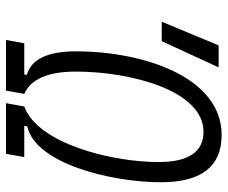

<svg xmlns="http://www.w3.org/2000/svg" viewBox="-78 -664 743 626"><g transform="rotate(90 293.0 -351.5)"><path d="M110.8 0H275.9L286.6 -59.6C237.8 -81.5 213.9 -137.7 213.9 -228.5C213.9 -401.9 273.9 -644 410.2 -644C475.6 -644 508.8 -595.2 508.8 -497.6C508.8 -341.3 447.3 -102.5 327.6 -59.6L316.9 0H481.9L492.7 -59.6H391.1L392.6 -69.3C514.2 -96.2 574.7 -343.8 574.7 -505.4C574.7 -637.7 522.9 -703.1 420.4 -703.1C232.9 -703.1 147.9 -450.7 147.9 -227.5C147.9 -135.7 173.8 -82.5 224.6 -67.9L223.1 -59.6H121.6ZM51.3 -507.8H114.7L200.2 -693.4H128.4Z"/></g></svg>

Font: Cascadia Mono PL Light
Style: Italic
Weight: 300
Italic angle: -10°
Monospace: yes
Designer: Aaron Bell
Foundry: Saja Typeworks
Version: Version 2404.023